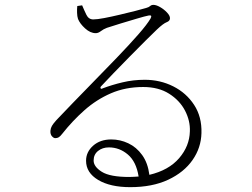

<svg xmlns="http://www.w3.org/2000/svg" viewBox="-20 -752 1040 792"><path d="M513.2 -22Q523.4 -22 532.7 -22.7Q542 -23.4 551.8 -23.9Q542 -85.4 507.3 -114.7Q472.7 -144 429.2 -144Q402.8 -144 384.5 -129.4Q366.2 -114.7 366.2 -89.8Q366.2 -64.5 400.1 -43.2Q434.1 -22 513.2 -22ZM298.8 -727.1 318.8 -730Q327.1 -710 336.4 -690.9Q345.7 -671.9 364.7 -671.9Q380.4 -671.9 409.9 -677.5Q439.5 -683.1 473.6 -691.2Q507.8 -699.2 537.6 -706.8Q567.4 -714.4 583 -719.2Q594.2 -722.2 599.4 -727.1Q604.5 -731.9 612.8 -731.9Q624.5 -731.9 640.6 -722.7Q656.7 -713.4 668.9 -700.4Q681.2 -687.5 681.2 -676.8Q681.2 -665.5 667.5 -660.4Q653.8 -655.3 627 -629.9Q610.4 -614.3 579.8 -583.7Q549.3 -553.2 513.9 -517.3Q478.5 -481.4 447 -448.7Q415.5 -416 397 -396Q393.1 -392.1 395 -387.9Q397 -383.8 402.8 -387.2Q441.4 -401.9 485.6 -412.4Q529.8 -422.9 577.1 -422.9Q640.6 -422.9 694.6 -395.8Q748.5 -368.7 780.8 -319.3Q813 -270 811 -203.1Q809.6 -142.6 774.2 -91.8Q738.8 -41 673.6 -10.5Q608.4 20 517.1 20Q434.6 20 384.8 -9.8Q335 -39.6 335 -88.9Q335 -125 364 -150.9Q393.1 -176.8 439 -176.8Q475.6 -176.8 509.3 -160.9Q543 -145 566.4 -112.5Q589.8 -80.1 596.2 -30.8Q676.3 -49.8 719 -99.6Q761.7 -149.4 763.2 -210Q765.1 -253.4 743.2 -295.7Q721.2 -337.9 677.5 -365.5Q633.8 -393.1 570.8 -393.1Q497.6 -393.1 437.7 -367.2Q377.9 -341.3 328.4 -297.4Q278.8 -253.4 236.8 -200.2Q228.5 -189.5 222.4 -185.8Q216.3 -182.1 208 -182.1Q201.2 -182.1 194.1 -190.2Q187 -198.2 188 -212.9Q189 -223.6 194.3 -232.9Q199.7 -242.2 212.9 -256.8Q281.2 -328.6 345 -393.6Q408.7 -458.5 461.4 -513.4Q514.2 -568.4 550.5 -609.9Q586.9 -651.4 601.1 -675.8Q609.4 -691.4 592.8 -688Q578.1 -685.1 545.7 -675.5Q513.2 -666 478.3 -655.3Q443.4 -644.5 420.9 -637.2Q406.7 -631.8 396 -623.5Q385.3 -615.2 375 -615.2Q352.5 -615.2 331.1 -634.8Q309.6 -654.3 301.8 -673.8Q298.3 -684.6 297.9 -699.5Q297.4 -714.4 298.8 -727.1Z"/></svg>

Font: Source Han Serif CN ExtraLight
Style: Regular
Weight: 250
Designer: Ryoko NISHIZUKA  (kana & ideographs); Frank Grießhammer (Latin, Greek & Cyrillic); Wenlong ZHANG  (bopomofo); Sandoll Co
Foundry: Adobe Systems Incorporated
Version: Version 1.001;PS 1.001;hotconv 16.6.54;makeotf.lib2.5.65590